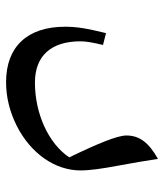

<svg xmlns="http://www.w3.org/2000/svg" viewBox="26 -442 540 632"><g transform="rotate(90 296.0 -126.0)"><path d="M250 124C300 124 348 112 394 89C485 43 541 -37 541 -121C541 -152 535 -193 526 -241C516 -296 507 -347 503 -376C448 -345 426 -314 426 -272C426 -242 453 -177 498 -84C452 -15 353 29 252 29C164 29 116 -24 116 -121C116 -141 121 -166 128 -195L89 -205C73 -140 68 -107 68 -70C68 54 134 124 250 124Z"/></g></svg>

Font: Noto Naskh Arabic UI Medium
Style: Regular
Weight: 500
Designer: Monotype Design Team, David Williams, Mohamad Dakak and Nizar Qandah
Foundry: Monotype Imaging Inc.
Version: Version 2.014